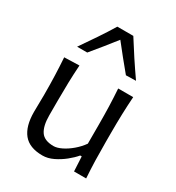

<svg xmlns="http://www.w3.org/2000/svg" viewBox="-195 -935 979 1066"><g transform="rotate(30 294.5 -402.0)"><path d="M239.3 11.2Q155.3 11.2 116.7 -36.4Q78.1 -84 78.1 -175.3Q78.1 -209 78.9 -234.9Q79.6 -260.7 79.6 -285.2Q79.6 -353 77.6 -408.4Q75.7 -463.9 71.8 -521.5L168 -524.4Q164.1 -466.8 162.6 -411.4Q161.1 -356 161.1 -293.9V-201.7Q161.1 -133.8 184.1 -99.4Q207 -64.9 266.6 -64.9Q288.6 -64.9 317.6 -79.1Q346.7 -93.3 375.5 -117.7Q404.3 -142.1 425.3 -171.9V-293.9Q425.3 -356 423.6 -409.9Q421.9 -463.9 418 -521.5H514.2Q510.3 -463.9 508.5 -408.4Q506.8 -353 506.8 -285.2V-230Q506.8 -165.5 508.3 -111.8Q509.8 -58.1 513.7 0H436L431.2 -93.8H421.4Q401.9 -70.3 371.8 -46.1Q341.8 -22 307.4 -5.4Q272.9 11.2 239.3 11.2ZM418.5 -606.4Q386.2 -645 354.7 -684.1Q323.2 -723.1 293 -761.7Q263.2 -723.6 232.4 -685.3Q201.7 -647 169.4 -608.4H104.5Q140.6 -660.6 175.8 -712.6Q210.9 -764.6 242.2 -816.4H344.7Q377 -764.6 411.4 -712.4Q445.8 -660.2 482.4 -607.9Z"/></g></svg>

Font: Pinar DS3-Regular
Style: Regular
Weight: 400
Designer: Amin Abedi
Version: Version 2.000